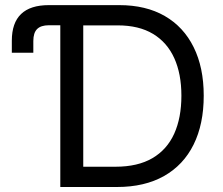

<svg xmlns="http://www.w3.org/2000/svg" viewBox="-20 -748 891 768"><path d="M27.3 -537.1V-585Q27.3 -656.7 64.5 -692.1Q101.6 -727.5 175.3 -727.5H221.2V-647H175.8Q143.6 -647 128.4 -631.8Q113.3 -616.7 113.3 -584V-537.1ZM447.8 0H272V-81.1H441.9Q530.8 -81.1 589.4 -115.2Q647.9 -149.4 676.8 -213.1Q705.6 -276.9 705.6 -365.2Q705.6 -452.6 677 -515.6Q648.4 -578.6 592 -612.5Q535.6 -646.5 450.7 -646.5H268.1V-727.5H457Q563.5 -727.5 638.9 -684.1Q714.4 -640.6 754.6 -559.3Q794.9 -478 794.9 -365.2Q794.9 -251.5 754.4 -169.7Q713.9 -87.9 636.2 -43.9Q558.6 0 447.8 0ZM313 -727.5V0H221.2V-727.5Z"/></svg>

Font: Inter 18pt
Style: Regular
Weight: 400
Designer: Rasmus Andersson
Foundry: rsms
Version: Version 4.001;git-66647c0bb